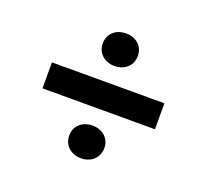

<svg xmlns="http://www.w3.org/2000/svg" viewBox="-96 -708 812 754"><g transform="rotate(20 310.0 -331.0)"><path d="M310.5 -71C350.5 -71 383.5 -97 383.5 -139.5C383.5 -182 350.5 -207.5 310.5 -207.5C270 -207.5 237 -182 237 -139.5C237 -97 270 -71 310.5 -71ZM75 -277.5H545V-386H75ZM237 -524.5C237 -482.5 270 -456.5 310.5 -456.5C350.5 -456.5 383.5 -482.5 383.5 -524.5C383.5 -567.5 350.5 -592.5 310.5 -592.5C270 -592.5 237 -567.5 237 -524.5Z"/></g></svg>

Font: Monaspace Argon SemiBold
Style: Regular
Weight: 600
Designer: Riley Cran & the Lettermatic Team
Foundry: Lettermatic
Version: Version 1.000 (Monaspace Argon)